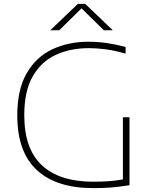

<svg xmlns="http://www.w3.org/2000/svg" viewBox="-20 -964 788 989"><path d="M461 5Q270 5 169.5 -88.2Q69 -181.5 69 -369Q69 -503 117.5 -586.8Q166 -670.5 249 -709.8Q332 -749 435 -749Q484.5 -749 530 -742.2Q575.5 -735.5 627 -722V-688Q568 -704.5 522.8 -710.2Q477.5 -716 437 -716Q342.5 -716 267.5 -681.5Q192.5 -647 148.8 -571Q105 -495 105 -371Q105 -197 195.8 -112.5Q286.5 -28 461 -28Q508 -28 544.8 -31Q581.5 -34 613 -40V-360H647V-10Q591 -1 549.2 2Q507.5 5 461 5ZM239 -808 381 -944H419L561 -808H515L400 -921L285 -808Z"/></svg>

Font: Encode Sans Exp Th
Style: Regular
Weight: 100
Width: 7
Designer: Multiple Designers
Foundry: Impallari Type
Version: Version 3.002; ttfautohint (v1.8.3) -l 8 -r 50 -G 200 -x 14 